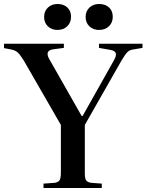

<svg xmlns="http://www.w3.org/2000/svg" viewBox="-25 -942 734 962"><path d="M193 0V-22L249 -26Q267 -29 273.5 -39Q280 -49 280 -78V-316L94 -639Q78 -665 65.5 -677.5Q53 -690 31 -694L-5 -701V-723H295V-702L242 -695Q219 -692 214.5 -679Q210 -666 223 -644L384 -361H389L546 -640Q559 -663 555 -675.5Q551 -688 528 -692L471 -702V-723H689V-702L642 -694Q625 -692 614 -681.5Q603 -671 584 -639L400 -316V-74Q400 -48 406.5 -38.5Q413 -29 432 -26L485 -22V0ZM471 -792Q442 -792 423 -810Q404 -828 404 -857Q404 -886 423 -904Q442 -922 471 -922Q503 -922 521.5 -904.5Q540 -887 540 -858Q540 -829 521 -810.5Q502 -792 471 -792ZM263 -792Q234 -792 215 -810Q196 -828 196 -857Q196 -886 215 -904Q234 -922 263 -922Q294 -922 312.5 -904.5Q331 -887 331 -858Q331 -829 312 -810.5Q293 -792 263 -792Z"/></svg>

Font: Literata 60pt Medium
Style: Regular
Weight: 500
Designer: Latin by Veronika Burian and Jose Scaglione. Greek by Irene Vlachou. Cyrillic by Vera Evstafieva.
Foundry: TypeTogether
Version: Version 3.103;gftools[0.9.29]